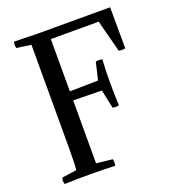

<svg xmlns="http://www.w3.org/2000/svg" viewBox="-144 -907 910 1018"><g transform="rotate(-20 311.0 -398.0)"><path d="M133 -163V-752L52 -763Q46 -781 52 -799L189 -796H593L594 -564Q572 -560 557 -564L510 -745H240V-450L400 -453L423 -551Q438 -555 460 -551Q456 -495 456 -422Q456 -355 459 -292Q441 -286 423 -292L401 -396L240 -399V-44L331 -34Q335 -19 331 3Q268 0 189 0Q130 0 46 2Q40 -16 46 -34L129 -46Q133 -84 133 -163Z"/></g></svg>

Font: Adamina
Style: Regular
Weight: 400
Designer: Cyreal (www.cyreal.org)
Foundry: Alexei Vanyashin
Version: Version 1.013